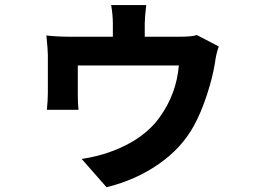

<svg xmlns="http://www.w3.org/2000/svg" viewBox="-20 -660 1040 770"><path d="M769.5 -519.5 857.4 -473.6Q846.7 -445.3 841.8 -406.2Q833 -350.6 809.6 -278.8Q786.1 -207 756.8 -154.3Q708 -65.4 615.7 -1.5Q523.4 62.5 407.2 90.8L307.6 -22.5Q376 -33.2 429.7 -53.7Q558.6 -101.6 622.1 -192.4Q687.5 -284.2 697.3 -397.5H292V-280.3Q292 -243.2 294.9 -219.7H168Q171.9 -258.8 171.9 -287.1V-439.5Q171.9 -459 166 -517.6Q211.9 -512.7 261.7 -512.7H432.6V-566.4Q432.6 -599.6 425.8 -639.6H566.4Q560.5 -587.9 560.5 -566.4V-512.7H700.2Q750 -512.7 769.5 -519.5Z"/></svg>

Font: Nasu
Style: Bold
Weight: 700
Designer: Ryoko NISHIZUKA (kana &amp; ideographs); Paul D. Hunt (Latin, Greek &amp; Cyrillic); Wenlong ZHANG (bopomofo); Sandoll C
Version: Version 2014.1215